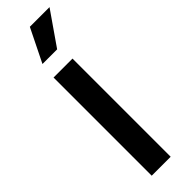

<svg xmlns="http://www.w3.org/2000/svg" viewBox="-260 -754 755 755"><g transform="rotate(-45 117.5 -376.5)"><path d="M50.8 0V-545.9H156.2V0ZM57.6 -614.3 126 -752.9H235.4L139.2 -614.3Z"/></g></svg>

Font: Inter Tight Medium
Style: Regular
Weight: 500
Designer: Rasmus Andersson
Foundry: rsms
Version: Version 3.004; ttfautohint (v1.8.4.7-5d5b)